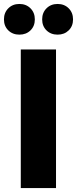

<svg xmlns="http://www.w3.org/2000/svg" viewBox="-35 -950 389 970"><path d="M7 -796.5Q-15 -818 -15 -852Q-15 -886 7 -908Q29 -930 63 -930Q97 -930 119 -908Q141 -886 141 -852Q141 -818 119 -796.5Q97 -775 63 -775Q29 -775 7 -796.5ZM70 0V-700H248V0ZM200 -796.5Q178 -818 178 -852Q178 -886 200 -908Q222 -930 256 -930Q290 -930 312 -908Q334 -886 334 -852Q334 -818 312 -796.5Q290 -775 256 -775Q222 -775 200 -796.5Z"/></svg>

Font: Trueno
Style: Bd
Weight: 700
Designer: Julieta Ulanovsky
Foundry: Julieta Ulanovsky
Version: Version 3.001b